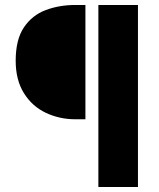

<svg xmlns="http://www.w3.org/2000/svg" viewBox="-20 -671 640 771"><path d="M283 -192Q219 -192 164 -218Q109 -244 76 -297Q43 -350 43 -427Q43 -512 76 -561Q109 -610 163.5 -630.5Q218 -651 282 -651H323V-192ZM375 80V-651H534V80Z"/></svg>

Font: Source Code Pro ExtraLight ExtraBold
Style: Regular
Weight: 800
Monospace: yes
Version: Version 1.018;hotconv 1.0.116;makeotfexe 2.5.65601